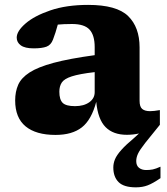

<svg xmlns="http://www.w3.org/2000/svg" viewBox="-20 -552 698 804"><path d="M649.5 -29.5 588.5 46Q565 76 557.8 91.8Q550.5 107.5 550.5 122.5Q550.5 141.5 562.2 150.8Q574 160 592 160Q607.5 160 619.8 157.5Q632 155 652 146V194Q620 216 598.2 224.2Q576.5 232.5 549 232.5Q498.5 232.5 476.5 210.5Q454.5 188.5 454.5 149.5Q454.5 132 461.5 115Q468.5 98 487.8 76.2Q507 54.5 543.5 24L562 7Q536.5 12.5 511 12.5Q454 12.5 422 -19.8Q390 -52 383 -125.5Q363 -50 322.5 -18.5Q282 13 212.5 13Q130.5 13 87 -23Q43.5 -59 43.5 -131.5Q43.5 -168 56.2 -197Q69 -226 103.8 -248.5Q138.5 -271 204.2 -288.8Q270 -306.5 376.5 -321V-354.5Q376.5 -404.5 355 -428Q333.5 -451.5 281.5 -451.5Q262.5 -451.5 248 -450.8Q233.5 -450 222 -449Q213 -415 202 -386.5Q193.5 -363.5 174.5 -356.5Q155.5 -349.5 121 -349.5Q84.5 -349.5 67.2 -362Q50 -374.5 50 -394.5Q50 -421.5 86.8 -453.5Q123.5 -485.5 190.8 -508.5Q258 -531.5 349 -531.5Q468.5 -531.5 516.5 -484.8Q564.5 -438 564.5 -353.5V-129.5Q564.5 -105 575.5 -95.8Q586.5 -86.5 608.5 -86.5Q624 -86.5 649.5 -91ZM228.5 -168Q228.5 -135 242.5 -121.2Q256.5 -107.5 294 -107.5Q331 -107.5 353.8 -123.8Q376.5 -140 376.5 -166V-250Q312 -242.5 280.5 -232.2Q249 -222 238.8 -206.5Q228.5 -191 228.5 -168Z"/></svg>

Font: Newsreader Caption
Style: Bold
Weight: 700
Designer: Hugues Gentile
Foundry: Production Type
Version: Version 1.001